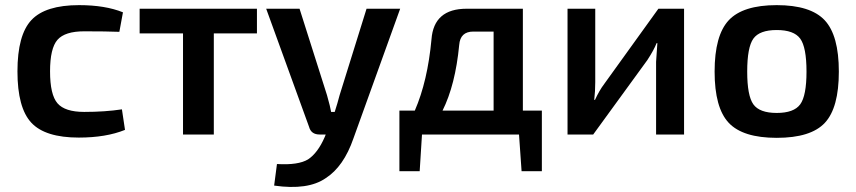

<svg xmlns="http://www.w3.org/2000/svg" viewBox="-20 -524 3336 748"><path d="M288 -504Q390 -504 459 -476L445 -400Q395 -402 308 -402Q233 -402 204 -369Q175 -336 175 -246Q175 -155 204 -121.5Q233 -88 308 -88Q389 -88 455 -98L467 -18Q393 12 287 12Q156 12 102 -46Q48 -104 48 -246Q48 -388 102.5 -446Q157 -504 288 -504Z M981 -490V-394H813V0H693V-394H524V-490Z M1408 -490H1539L1357 15Q1319 125 1249 170Q1180 218 1048 199L1059 115Q1142 120 1180 97Q1218 72 1245 10L1249 0H1225Q1192 0 1184 -30L1017 -490H1147L1254 -153Q1267 -107 1270 -88H1284Q1295 -122 1303 -153Z M2017 -93H2091V143H2012L2002 0H1624L1615 143H1536V-93H1596Q1646 -208 1661 -371Q1670 -490 1798 -490H2017ZM1704 -93H1903V-401H1824Q1773 -401 1769 -349Q1754 -193 1704 -93Z M2645 -490V0H2536V-283Q2536 -286 2541 -356H2538Q2528 -330 2502 -290L2291 0H2191V-490H2299V-204Q2299 -168 2295 -135H2298Q2315 -172 2334 -197L2545 -490Z M3006 13Q2874 13 2819 -45.5Q2764 -104 2764 -245Q2764 -386 2819 -445Q2874 -504 3006 -504Q3138 -504 3193 -445Q3248 -386 3248 -245Q3248 -104 3193.5 -45.5Q3139 13 3006 13ZM2891 -245Q2891 -151 2915 -117.5Q2939 -84 3006 -84Q3073 -84 3097.5 -117.5Q3122 -151 3122 -245Q3122 -340 3097.5 -373.5Q3073 -407 3006 -407Q2939 -407 2915 -373.5Q2891 -340 2891 -245Z"/></svg>

Font: Exo 2 Semi Bold
Style: Regular
Weight: 600
Designer: Natanael Gama
Version: Version 1.001;PS 001.001;hotconv 1.0.88;makeotf.lib2.5.64775